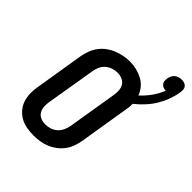

<svg xmlns="http://www.w3.org/2000/svg" viewBox="-243 -1044 1201 1201"><g transform="rotate(45 358.0 -443.5)"><path d="M255 8Q224 8 193.5 2.5Q163 -3 137.5 -17.5Q112 -32 93 -55Q74 -78 65 -106Q56 -134 55.5 -165.5Q55 -197 61 -228L114 -553Q119 -580 129 -606.5Q139 -633 156 -656Q173 -679 196.5 -696.5Q220 -714 246.5 -724.5Q273 -735 300 -740.5Q327 -746 355 -746Q386 -746 415 -739Q444 -732 469.5 -718.5Q495 -705 514 -682.5Q533 -660 543 -633Q576 -663 601.5 -699Q627 -735 643 -775Q643 -775 643 -775Q643 -775 643 -775Q643 -775 643 -775Q643 -775 643 -775Q643 -775 643 -775Q643 -775 643 -775Q631 -775 620.5 -779Q610 -783 603 -791.5Q596 -800 594.5 -811.5Q593 -823 595 -835Q597 -847 602.5 -859Q608 -871 618 -879.5Q628 -888 640.5 -891.5Q653 -895 665 -895Q678 -895 689.5 -891Q701 -887 708 -877.5Q715 -868 715.5 -855.5Q716 -843 714 -831Q708 -794 694.5 -757.5Q681 -721 660.5 -687.5Q640 -654 612.5 -624.5Q585 -595 554 -570Q555 -554 553 -538.5Q551 -523 548 -507L495 -182Q490 -155 480.5 -128.5Q471 -102 453.5 -79Q436 -56 412.5 -38.5Q389 -21 363 -10.5Q337 0 309.5 4Q282 8 255 8ZM257 -93Q279 -93 300 -99.5Q321 -106 338 -121Q355 -136 364.5 -156.5Q374 -177 378 -199L431 -523Q435 -545 434 -567.5Q433 -590 422.5 -607.5Q412 -625 392 -633.5Q372 -642 350 -642Q329 -642 308 -635Q287 -628 270 -613Q253 -598 244 -577.5Q235 -557 232 -536L178 -212Q174 -190 175 -168Q176 -146 186.5 -128Q197 -110 216 -101.5Q235 -93 257 -93Z"/></g></svg>

Font: Iosevka Curly Slab Extended
Style: Bold Italic
Weight: 700
Width: 7
Italic angle: -9°
Monospace: yes
Designer: Belleve Invis
Foundry: Belleve Invis
Version: Version 11.0.0; ttfautohint (v1.8.3)